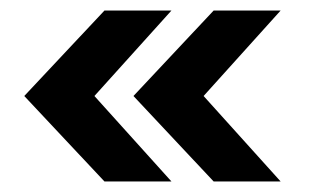

<svg xmlns="http://www.w3.org/2000/svg" viewBox="-20 -435 589 364"><path d="M366 -253 512 -91H385L233 -253L385 -415H512ZM305 -91H178L26 -253L178 -415H305L159 -253Z"/></svg>

Font: Hind Siliguri SemiBold
Style: Regular
Weight: 600
Designer: Jyotish Sonowal
Foundry: Indian Type Foundry
Version: Version 1.001;PS 1.0;hotconv 1.0.86;makeotf.lib2.5.63406; tt